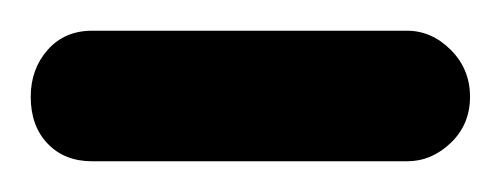

<svg xmlns="http://www.w3.org/2000/svg" viewBox="-20 -715 326 125"><path d="M0 -652Q0 -670 11 -682.5Q22 -695 40 -695H245Q261 -695 273.5 -682.5Q286 -670 286 -652Q286 -634 273.5 -622Q261 -610 245 -610H40Q22 -610 11 -621.5Q0 -633 0 -652Z"/></svg>

Font: Dosis
Style: Bold
Weight: 700
Designer: Edgar Tolentino, Pablo Impallari, Igino Marini
Foundry: Edgar Tolentino, Pablo Impallari, Igino Marini
Version: Version 1.007